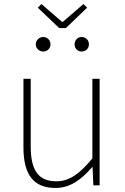

<svg xmlns="http://www.w3.org/2000/svg" viewBox="-20 -917 617 950"><path d="M255 13C328 13 383 -29 436 -90H438L442 0H473V-527H437V-133C372 -55 323 -20 258 -20C169 -20 132 -76 132 -192V-527H96V-188C96 -51 147 13 255 13ZM185 -897 167 -879 273 -778H306L411 -879L393 -897L291 -809H287ZM194 -662C214 -662 230 -678 230 -697C230 -718 214 -734 194 -734C174 -734 157 -718 157 -697C157 -678 174 -662 194 -662ZM384 -662C405 -662 420 -678 420 -697C420 -718 405 -734 384 -734C364 -734 349 -718 349 -697C349 -678 364 -662 384 -662Z"/></svg>

Font: Noto Sans T Chinese Thin
Style: Regular
Weight: 100
Designer: Ryoko NISHIZUKA (kana & ideographs); Paul D. Hunt (Latin, Greek & Cyrillic); Wenlong ZHANG (bopomofo); Sandoll Communica
Foundry: Adobe Systems Incorporated
Version: Version 1.000;PS 1;hotconv 1.0.78;makeotf.lib2.5.61930